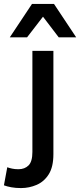

<svg xmlns="http://www.w3.org/2000/svg" viewBox="-95 -759 408 978"><path d="M177 -500V26Q177 91 153.5 128.5Q130 166 92 182.5Q54 199 12 199Q-15 199 -37 195Q-59 191 -75 185L-58 93Q-47 97 -33 100Q-19 103 -1 103Q31 103 50.5 83.5Q70 64 70 15V-500ZM293 -569H204L124 -674L43 -569H-45L68 -739H180Z"/></svg>

Font: Prodigy Sans Medium
Style: Regular
Weight: 500
Designer: Wei Huang
Foundry: Wei Huang
Version: Version 1.003; ttfautohint (v1.8.3)